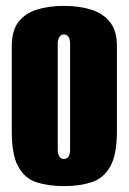

<svg xmlns="http://www.w3.org/2000/svg" viewBox="-20 -620 437 652"><path d="M197 12Q144 12 104 -1Q64 -14 42 -54Q20 -94 20 -173V-465Q20 -515 42 -544.5Q64 -574 104 -587Q144 -600 197 -600Q250 -600 290.5 -587Q331 -574 354 -544.5Q377 -515 377 -465V-174Q377 -94 354 -54Q331 -14 290.5 -1Q250 12 197 12ZM197 -80Q203 -80 208 -83.5Q213 -87 215.5 -94Q218 -101 218 -110V-473Q218 -482 215.5 -489Q213 -496 208 -499.5Q203 -503 197 -503Q191 -503 186.5 -499.5Q182 -496 179 -489Q176 -482 176 -473V-110Q176 -101 179 -94Q182 -87 186.5 -83.5Q191 -80 197 -80Z"/></svg>

Font: Alumni Sans Black
Style: Regular
Weight: 900
Designer: Robert E. Leuschke
Foundry: Robert E. Leuschke
Version: Version 1.018